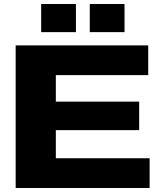

<svg xmlns="http://www.w3.org/2000/svg" viewBox="-20 -936 803 956"><path d="M58 0V-710H718V-562H258V-430H673V-288H258V-148H725V0ZM427 -776V-916H600V-776ZM185 -776V-916H358V-776Z"/></svg>

Font: Special Gothic Expanded One
Style: Regular
Weight: 400
Designer: Alistair McCready
Foundry: Monolith
Version: Version 1.010; ttfautohint (v1.8.4.7-5d5b)